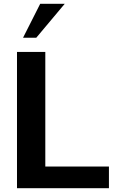

<svg xmlns="http://www.w3.org/2000/svg" viewBox="-20 -997 610 1017"><path d="M557 0V-115H220V-722H70V0ZM323 -977H193L102 -797H172Z"/></svg>

Font: Perun
Style: Bold
Weight: 700
Foundry: Copyright (c) Stefan Peev, Context Ltd, 2016
Version: Version 1.089